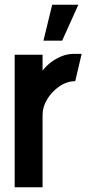

<svg xmlns="http://www.w3.org/2000/svg" viewBox="-20 -791 377 811"><path d="M163.5 -619.1 200.5 -771.1H311L242.5 -619.1ZM42 0V-559.7H159.8V-492.6Q170.8 -507.9 190.6 -524.2Q210.3 -540.5 236.9 -552Q263.5 -563.6 293.5 -563.6Q301.4 -563.6 309.2 -563.6Q316.9 -563.6 324.8 -563.6L297.8 -448Q262.9 -448 231.4 -426.6Q199.8 -405.1 179.8 -372.6Q159.8 -340.1 159.8 -305.6V0Z"/></svg>

Font: Stick No Bills ExtraLight
Style: Regular
Weight: 200
Designer: Kosala Senevirathne, Siva Puranthara, Lasantha Premarathna, Tharique Azeez
Foundry: mooniak
Version: Version 2.000